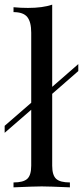

<svg xmlns="http://www.w3.org/2000/svg" viewBox="-36 -804 356 824"><path d="M188 -93Q188 -52 205 -36.5Q222 -21 264 -21V0Q172 -4 143 -4Q114 -4 22 0V-21Q64 -21 81 -36.5Q98 -52 98 -93V-664Q98 -710 81 -731Q64 -752 22 -752V-773Q53 -770 84 -770Q147 -770 188 -784ZM300 -529V-499L143 -362V-372L-16 -234V-264L143 -402V-392Z"/></svg>

Font: Myanmar April Display
Style: Regular
Weight: 400
Designer: Khon Soe Zaw Thu
Foundry: Myanmar OS
Version: Version 2.50 April 12, 2019